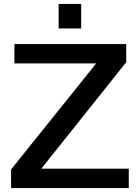

<svg xmlns="http://www.w3.org/2000/svg" viewBox="-20 -952 709 972"><path d="M36 0V-94L467 -631H53V-729H619V-637L189 -98H632V0ZM277 -808V-932H391V-808Z"/></svg>

Font: Hubot Sans Medium
Style: Regular
Weight: 500
Designer: Deni Anggara
Foundry: GitHub, Inc., Subsidiary of Microsoft Corporation
Version: Version 2.000